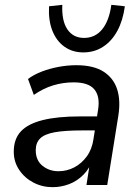

<svg xmlns="http://www.w3.org/2000/svg" viewBox="-20 -766 573 795"><path d="M198 9Q155 9 118.5 -10Q82 -29 59.5 -62.5Q37 -96 37 -138Q37 -190 66 -221.5Q95 -253 156 -268.5Q217 -284 312 -284H393L384 -226H322Q249 -226 207 -218.5Q165 -211 146.5 -193Q128 -175 128 -144Q128 -102 156 -79.5Q184 -57 222 -57Q257 -57 287.5 -73Q318 -89 339.5 -118.5Q361 -148 367 -190L386 -311Q395 -366 371 -395.5Q347 -425 285 -425Q241 -425 200 -412.5Q159 -400 120 -373L96 -439Q120 -457 152.5 -469.5Q185 -482 222 -489Q259 -496 296 -496Q367 -496 408.5 -469.5Q450 -443 465 -396.5Q480 -350 470 -287L424 0H338L355 -109H365Q352 -69 325.5 -42.5Q299 -16 266 -3.5Q233 9 198 9ZM325 -549Q280 -549 247 -572.5Q214 -596 197 -638.5Q180 -681 183 -740L238 -746Q235 -680 259 -644.5Q283 -609 328 -609Q374 -609 403 -644.5Q432 -680 441 -746L497 -740Q489 -681 466 -638.5Q443 -596 407 -572.5Q371 -549 325 -549Z"/></svg>

Font: Nunito Sans 12pt ExtraLight 12pt Medium
Style: Italic
Weight: 500
Italic angle: -9°
Version: Version 3.101;gftools[0.9.27]